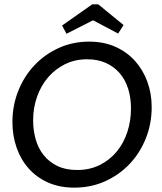

<svg xmlns="http://www.w3.org/2000/svg" viewBox="-20 -851 743 881"><path d="M389 -660Q456 -660 509 -636.5Q562 -613 599 -572Q636 -531 656 -476.5Q676 -422 676 -359Q676 -284 649.5 -217Q623 -150 575.5 -99.5Q528 -49 463 -19.5Q398 10 321 10Q253 10 200.5 -13.5Q148 -37 111.5 -78Q75 -119 56 -174Q37 -229 37 -291Q37 -367 64 -434.5Q91 -502 138.5 -552Q186 -602 250 -631Q314 -660 389 -660ZM334 -71Q392 -71 438 -94Q484 -117 516 -156Q548 -195 564.5 -246Q581 -297 581 -353Q581 -404 567.5 -445.5Q554 -487 528 -516.5Q502 -546 465 -562.5Q428 -579 380 -579Q324 -579 278.5 -556.5Q233 -534 200.5 -496Q168 -458 150 -407Q132 -356 132 -299Q132 -254 143.5 -212.5Q155 -171 180 -139.5Q205 -108 243 -89.5Q281 -71 334 -71ZM547 -736 522 -697 407 -758 285 -696 265 -734 403 -831H431Z"/></svg>

Font: Zilla Slab Medium
Style: Regular
Weight: 500
Designer: Typotheque.com
Foundry: Typotheque type foundry
Version: Version 1.1; 2017